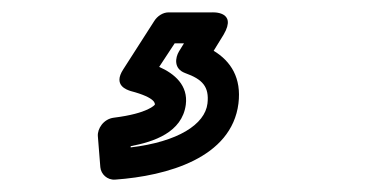

<svg xmlns="http://www.w3.org/2000/svg" viewBox="-20 -48 589 310"><path d="M237 60 262 22H277L269 35C263 45 260 63 279 70C307 80 318 92 315 119C311 153 267 181 191 190V188C228 181 274 166 280 121C284 90 262 71 237 60ZM179 64C162 90 185 97 191 99C233 110 230 120 230 121C230 121 220 135 164 142C147 144 137 160 138 172L142 222C143 233 153 243 166 242C250 236 354 207 365 119C370 78 353 51 325 34L341 8C364 -31 322 -28 322 -28H252C243 -28 234 -22 229 -14Z"/></svg>

Font: Falling Sky
Style: OuObl
Weight: 400
Designer: Paul D. Hunt
Foundry: Adobe Systems Incorporated
Version: Version 1.02